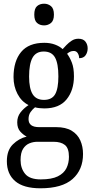

<svg xmlns="http://www.w3.org/2000/svg" viewBox="-20 -777 502 1036"><path d="M198 239Q107 239 62 200.5Q17 162 17 93Q17 34 49.5 2Q82 -30 124 -40Q106 -49 89.5 -67Q73 -85 73 -117Q73 -147 90 -169.5Q107 -192 134 -210Q96 -229 74.5 -270Q53 -311 53 -361Q53 -447 94 -496.5Q135 -546 219 -546Q251 -546 276.5 -536.5Q302 -527 318 -512Q326 -521 338.5 -534Q351 -547 367 -557.5Q383 -568 403 -568Q429 -568 441 -552.5Q453 -537 453 -516Q453 -495 442 -479Q431 -463 407 -463Q407 -478 399.5 -490Q392 -502 378 -502Q367 -502 358.5 -498Q350 -494 342 -487Q357 -467 368 -438.5Q379 -410 379 -365Q379 -290 339.5 -241Q300 -192 219 -192Q208 -192 193 -193.5Q178 -195 169 -198Q156 -188 145 -172.5Q134 -157 134 -134Q134 -91 191 -91H283Q335 -91 367 -71.5Q399 -52 413.5 -19Q428 14 428 54Q428 139 371.5 189Q315 239 198 239ZM217 -238Q260 -238 277.5 -268.5Q295 -299 295 -365Q295 -434 277 -466.5Q259 -499 216 -499Q174 -499 155.5 -465.5Q137 -432 137 -364Q137 -300 156 -269Q175 -238 217 -238ZM200 191Q259 191 292 174.5Q325 158 338.5 130.5Q352 103 352 69Q352 23 330.5 5.5Q309 -12 269 -12H182Q159 -12 138.5 -3.5Q118 5 104.5 26Q91 47 91 87Q91 131 115.5 161Q140 191 200 191ZM218 -640Q195 -640 180 -653Q165 -666 165 -698Q165 -731 180 -744Q195 -757 218 -757Q239 -757 255 -744Q271 -731 271 -698Q271 -666 255 -653Q239 -640 218 -640Z"/></svg>

Font: Noto Serif Hebrew Condensed
Style: Regular
Weight: 400
Width: 3
Designer: Monotype Design Team
Foundry: Monotype Imaging Inc.
Version: Version 2.004; ttfautohint (v1.8.4.7-5d5b)